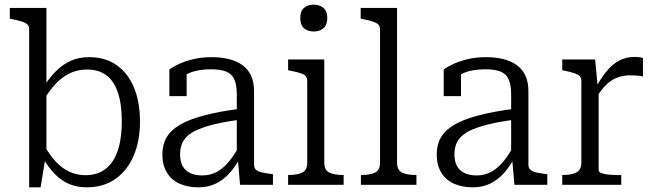

<svg xmlns="http://www.w3.org/2000/svg" viewBox="-20 -792 2808 823"><path d="M352 11Q310 11 276 -3.5Q242 -18 214.5 -46.5Q187 -75 163 -116L167 -174Q190 -131 217 -101.5Q244 -72 276 -56.5Q308 -41 347 -41Q385 -41 414 -56Q443 -71 462.5 -100Q482 -129 492 -172Q502 -215 502 -271Q502 -326 493 -367.5Q484 -409 465.5 -437.5Q447 -466 419 -480Q391 -494 353 -494Q314 -494 281.5 -479Q249 -464 220.5 -434.5Q192 -405 166 -361L164 -415Q190 -457 219.5 -486.5Q249 -516 283.5 -531.5Q318 -547 362 -547Q432 -547 480.5 -512.5Q529 -478 554.5 -416.5Q580 -355 580 -271Q580 -187 552.5 -123.5Q525 -60 474 -24.5Q423 11 352 11ZM105 -665Q105 -680 97 -687.5Q89 -695 73 -700Q57 -705 32 -710L22 -712V-758H179V-124L175 -118L154 11H105Z M1010 -326V-279Q948 -271 904 -260.5Q860 -250 830.5 -237.5Q801 -225 784 -209.5Q767 -194 759.5 -174.5Q752 -155 752 -130Q752 -100 763 -80Q774 -60 795.5 -50Q817 -40 847 -40Q881 -40 909 -55Q937 -70 961.5 -99.5Q986 -129 1008 -171L1010 -118Q990 -79 964 -50Q938 -21 905 -5Q872 11 831 11Q784 11 749 -5Q714 -21 695 -53Q676 -85 676 -130Q676 -172 694 -203Q712 -234 751 -257Q790 -280 854 -297Q918 -314 1010 -326ZM1009 0 999 -115 995 -120V-388Q995 -428 984.5 -451.5Q974 -475 950 -485Q926 -495 885 -495Q830 -495 794 -480Q758 -465 739 -446Q737 -453 739.5 -460.5Q742 -468 748 -474.5Q754 -481 762 -485.5Q770 -490 780 -491V-380H706V-494Q720 -505 745.5 -517Q771 -529 807 -538Q843 -547 888 -547Q927 -547 960 -539Q993 -531 1017.5 -514Q1042 -497 1055.5 -469Q1069 -441 1069 -401V-86Q1069 -72 1078 -64Q1087 -56 1104 -52.5Q1121 -49 1145 -46L1150 -45V0Z M1325 -657Q1299 -657 1283 -671Q1267 -685 1267 -715Q1267 -744 1283 -758Q1299 -772 1325 -772Q1350 -772 1366.5 -758Q1383 -744 1383 -715Q1383 -685 1366.5 -671Q1350 -657 1325 -657ZM1370 -537V-95Q1370 -63 1391.5 -52.5Q1413 -42 1449 -42H1453V0H1215V-42H1219Q1255 -42 1276 -52.5Q1297 -63 1297 -95V-444Q1297 -466 1279 -474Q1261 -482 1224 -489L1215 -491V-537Z M1682 -758V-95Q1682 -63 1703 -52.5Q1724 -42 1761 -42H1765V0H1527V-42H1531Q1567 -42 1588 -52.5Q1609 -63 1609 -95V-665Q1609 -680 1601 -687.5Q1593 -695 1577 -700Q1561 -705 1536 -710L1526 -712V-758Z M2186 -326V-279Q2124 -271 2080 -260.5Q2036 -250 2006.5 -237.5Q1977 -225 1960 -209.5Q1943 -194 1935.5 -174.5Q1928 -155 1928 -130Q1928 -100 1939 -80Q1950 -60 1971.5 -50Q1993 -40 2023 -40Q2057 -40 2085 -55Q2113 -70 2137.5 -99.5Q2162 -129 2184 -171L2186 -118Q2166 -79 2140 -50Q2114 -21 2081 -5Q2048 11 2007 11Q1960 11 1925 -5Q1890 -21 1871 -53Q1852 -85 1852 -130Q1852 -172 1870 -203Q1888 -234 1927 -257Q1966 -280 2030 -297Q2094 -314 2186 -326ZM2185 0 2175 -115 2171 -120V-388Q2171 -428 2160.5 -451.5Q2150 -475 2126 -485Q2102 -495 2061 -495Q2006 -495 1970 -480Q1934 -465 1915 -446Q1913 -453 1915.5 -460.5Q1918 -468 1924 -474.5Q1930 -481 1938 -485.5Q1946 -490 1956 -491V-380H1882V-494Q1896 -505 1921.5 -517Q1947 -529 1983 -538Q2019 -547 2064 -547Q2103 -547 2136 -539Q2169 -531 2193.5 -514Q2218 -497 2231.5 -469Q2245 -441 2245 -401V-86Q2245 -72 2254 -64Q2263 -56 2280 -52.5Q2297 -49 2321 -46L2326 -45V0Z M2736 -543V-464Q2729 -466 2720 -467Q2711 -468 2701.5 -468.5Q2692 -469 2683 -469Q2657 -469 2636.5 -463Q2616 -457 2598.5 -445Q2581 -433 2565 -414Q2549 -395 2532 -368L2531 -411Q2555 -456 2580 -486.5Q2605 -517 2634.5 -532.5Q2664 -548 2700 -548Q2711 -548 2721.5 -546.5Q2732 -545 2736 -543ZM2390 0V-42H2394Q2430 -42 2451 -53Q2472 -64 2472 -97V-444Q2472 -459 2464 -466.5Q2456 -474 2440 -479Q2424 -484 2400 -489L2390 -491V-537H2531L2543 -410L2546 -412V-63Q2546 -55 2558.5 -50Q2571 -45 2589 -43.5Q2607 -42 2622 -42H2643V0Z"/></svg>

Font: Roboto Serif SemiCondensed Light
Style: Regular
Weight: 300
Width: 4
Designer: Greg Gazdowicz
Foundry: Commercial Type
Version: Version 1.007